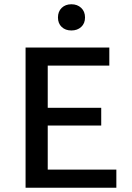

<svg xmlns="http://www.w3.org/2000/svg" viewBox="-20 -881 619 901"><path d="M526 0H100V-658H493V-573H204V-85H526ZM134 -292V-375H455V-292ZM315 -738Q287 -738 269.5 -754.5Q252 -771 252 -799Q252 -827 269.5 -844Q287 -861 315 -861Q343 -861 361 -844Q379 -827 379 -799Q379 -771 361 -754.5Q343 -738 315 -738Z"/></svg>

Font: Ysabeau Office SemiBold
Style: Regular
Weight: 600
Designer: Christian Thalmann (Catharsis Fonts)
Version: Version 2.001;gftools[0.9.30]; featfreeze: tnum,lnum,ss02